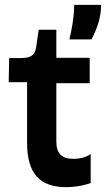

<svg xmlns="http://www.w3.org/2000/svg" viewBox="-20 -762 438 794"><path d="M254 12Q171 12 131.5 -32.5Q92 -77 92 -171V-422H16L18 -522H68Q97 -522 111 -531.5Q125 -541 129 -564L140 -639H213V-523H351V-418H213V-176Q213 -139 230.5 -122Q248 -105 283 -105Q302 -105 320.5 -109.5Q339 -114 355 -125V-5Q325 5 299.5 8.5Q274 12 254 12ZM267 -599Q276 -637 280 -664.5Q284 -692 285.5 -711Q287 -730 287 -742H398Q398 -703 386.5 -666Q375 -629 358 -599Z"/></svg>

Font: Bricolage Grotesque 16pt SemiBold
Style: Regular
Weight: 600
Version: Version 1.001;gftools[0.9.33.dev8+g029e19f]